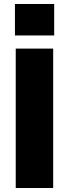

<svg xmlns="http://www.w3.org/2000/svg" viewBox="-20 -944 347 964"><path d="M247 -700V0H59V-700ZM252 -924V-766H55V-924Z"/></svg>

Font: Pathway Extreme SemiCondensed ExtraBold
Style: Regular
Weight: 800
Width: 4
Version: Version 1.001;gftools[0.9.26]